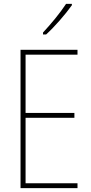

<svg xmlns="http://www.w3.org/2000/svg" viewBox="-20 -971 472 991"><path d="M351 -944V-951H321C288 -901 247 -852 202 -803V-793H218C261 -832 317 -896 351 -944ZM380 0V-25H112V-363H364V-388H112V-689H380V-714H86V0Z"/></svg>

Font: Noto Sans Sinhala Condensed Thin
Style: Regular
Weight: 100
Width: 3
Designer: Jelle Bosma - Monotype Design Team
Foundry: Monotype Imaging Inc.
Version: Version 2.006